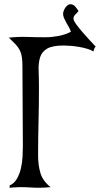

<svg xmlns="http://www.w3.org/2000/svg" viewBox="-20 -886 491 907"><path d="M194 -710Q224 -710 256 -716Q288 -722 315 -736Q312 -746 306 -756.5Q300 -767 293.5 -778.5Q287 -790 282.5 -800.5Q278 -811 278 -821Q278 -827 281 -835Q284 -843 288.5 -849.5Q293 -856 299 -861Q305 -866 312 -866Q326 -866 335 -855.5Q344 -845 351 -834Q345 -826 336 -817.5Q327 -809 327 -798Q327 -789 340.5 -770.5Q354 -752 372 -731.5Q390 -711 407 -692.5Q424 -674 432 -666Q427 -661 425 -655Q423 -649 421 -643Q410 -650 392 -655.5Q374 -661 353.5 -664.5Q333 -668 313.5 -669.5Q294 -671 281 -671Q228 -671 203 -656.5Q178 -642 169.5 -615.5Q161 -589 162.5 -552.5Q164 -516 164 -472Q164 -391 162 -311.5Q160 -232 160 -151Q160 -106 171 -68.5Q182 -31 219 -2Q170 3 122 -0.5Q74 -4 25 1L26 -10Q48 -20 60.5 -42.5Q73 -65 79 -91.5Q85 -118 86.5 -145.5Q88 -173 88 -194Q88 -288 87 -382Q86 -476 86 -570Q86 -597 83.5 -615Q81 -633 74 -647.5Q67 -662 54.5 -675.5Q42 -689 22 -708Q65 -713 108 -711.5Q151 -710 194 -710ZM20 -708H22L21 -709Q19 -710 19 -710Q20 -709 20 -708Z"/></svg>

Font: Germanica
Style: Regular
Weight: 400
Designer: Peter Wiegel
Foundry: Peter Wiegel